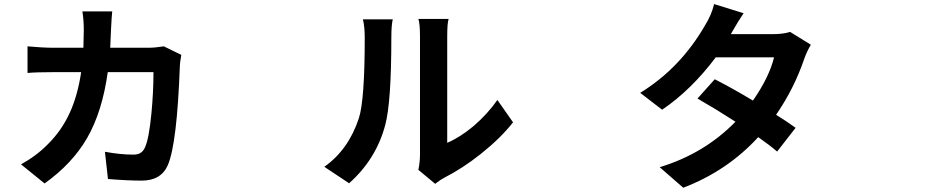

<svg xmlns="http://www.w3.org/2000/svg" viewBox="-20 -838 4540 923"><path d="M194.3 43.9 81.1 -47.9Q155.3 -88.9 209 -143.6Q276.4 -210 315.4 -295.9Q353.5 -378.9 370.1 -491.2H241.2Q154.3 -491.2 112.3 -487.3V-615.2Q184.6 -608.4 241.2 -608.4H380.9Q382.8 -663.1 382.8 -693.4Q382.8 -742.2 376 -783.2H519.5Q516.6 -757.8 513.7 -696.3Q511.7 -637.7 509.8 -608.4H693.4Q724.6 -608.4 767.6 -615.2L851.6 -574.2Q844.7 -535.2 844.7 -522.5Q831.1 -148.4 787.1 -44.9Q754.9 30.3 661.1 30.3Q594.7 30.3 499 22.5L484.4 -108.4Q558.6 -94.7 621.1 -94.7Q643.6 -94.7 656.2 -103.5Q668 -110.4 676.8 -128.9Q696.3 -170.9 708 -293.9Q717.8 -396.5 717.8 -491.2H498Q471.7 -300.8 398.4 -173.8Q327.1 -50.8 194.3 43.9Z M2072.3 45.9 1991.2 -21.5Q1999 -58.6 1999 -93.8V-663.1Q1999 -723.6 1991.2 -747.1H2136.7Q2129.9 -726.6 2129.9 -662.1V-151.4Q2191.4 -177.7 2255.9 -231.4Q2323.2 -289.1 2371.1 -357.4L2446.3 -250Q2387.7 -174.8 2291 -97.7Q2202.1 -27.3 2115.2 16.6Q2098.6 25.4 2078.1 41Q2074.2 43.9 2072.3 45.9ZM1658.2 43 1539.1 -36.1Q1655.3 -118.2 1705.1 -269.5Q1733.4 -356.4 1733.4 -656.2Q1733.4 -710 1724.6 -745.1H1868.2Q1861.3 -717.8 1861.3 -657.2Q1861.3 -346.7 1832 -237.3Q1788.1 -72.3 1658.2 43Z M3264.6 64.5 3151.4 -34.2Q3366.2 -99.6 3515.6 -252.9Q3419.9 -314.5 3333 -364.3L3416 -457Q3497.1 -416 3599.6 -354.5Q3677.7 -466.8 3701.2 -562.5H3420.9Q3303.7 -406.2 3163.1 -310.5L3057.6 -391.6Q3251 -510.7 3369.1 -715.8Q3399.4 -763.7 3413.1 -818.4L3554.7 -774.4Q3532.2 -742.2 3496.1 -678.7Q3495.1 -675.8 3494.1 -674.8L3493.2 -673.8H3693.4Q3744.1 -673.8 3778.3 -684.6L3877.9 -623Q3858.4 -589.8 3845.7 -553.7Q3797.9 -413.1 3710.9 -286.1Q3761.7 -254.9 3804.7 -223.6L3715.8 -109.4Q3683.6 -137.7 3625 -178.7Q3476.6 -16.6 3264.6 64.5Z"/></svg>

Font: Bpmf GenYo Gothic B
Style: B
Weight: 700
Foundry: But Ko
Version: Version 1.320